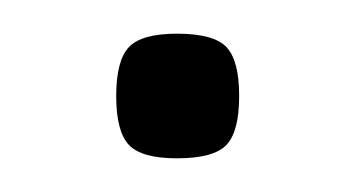

<svg xmlns="http://www.w3.org/2000/svg" viewBox="-20 -92 210 114"><path d="M49 -35Q49 -56 56.5 -64Q64 -72 85 -72Q107 -72 114.5 -64Q122 -56 122 -35Q122 -14 114.5 -6Q107 2 85 2Q64 2 56.5 -6Q49 -14 49 -35Z"/></svg>

Font: Georama Light
Style: Regular
Weight: 300
Designer: Jean-Baptiste Levee
Foundry: Production Type
Version: Version 1.000